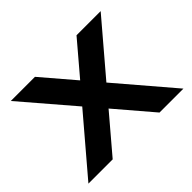

<svg xmlns="http://www.w3.org/2000/svg" viewBox="-144 -943 1186 1186"><g transform="rotate(-45 448.5 -350.0)"><path d="M55 -700 343 -364 33 0H245L449 -240L654 0H863L553 -363L840 -700H629L448 -487L266 -700Z"/></g></svg>

Font: LT Wave UI Medium
Style: Regular
Weight: 500
Designer: Daniel Lyons
Foundry: New Value
Version: Version 2.5 (Glyphs App)